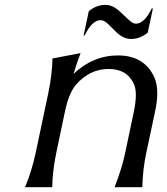

<svg xmlns="http://www.w3.org/2000/svg" viewBox="-20 -777 695 797"><path d="M84 0Q112.3 -67.9 128.4 -144L180.2 -389.2Q196.3 -465.3 197.8 -534.2L314.5 -556.6Q297.4 -512.2 285.2 -470.2Q366.2 -546.9 469.7 -546.9Q576.2 -546.9 618.7 -460.4Q632.8 -431.6 632.8 -389.6Q632.8 -355.5 623.5 -313L587.4 -143.6Q572.3 -72.8 570.8 0H455.6Q486.3 -78.1 500 -144L535.6 -313.5Q543.9 -353.5 543.9 -382.3Q543.9 -408.7 537.1 -425.3Q509.3 -490.7 430.7 -490.7Q352.1 -490.7 295.4 -425.3Q265.6 -390.6 249.5 -313.5L213.9 -144Q197.8 -67.4 196.8 0ZM348.6 -730.5Q379.9 -756.8 418.5 -756.8Q448.2 -756.8 479 -728L513.7 -695.3Q531.2 -678.7 543.5 -678.7Q579.6 -678.7 609.9 -742.2H614.7L593.3 -641.6Q562 -615.2 523.9 -615.2Q492.2 -615.2 462.4 -644L428.7 -677.2Q412.1 -693.4 398.4 -693.4Q362.3 -693.4 331.5 -629.9H327.1Z"/></svg>

Font: Classica
Style: Book Oblique
Weight: 400
Italic angle: -12°
Designer: Wojciech Kalinowski "wmk69" (wmk69@o2.pl)
Foundry: Wojciech Kalinowski "wmk69" (wmk69@o2.pl)
Version: Version 2.1.1; 2021-05-14